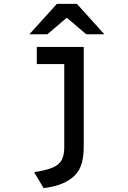

<svg xmlns="http://www.w3.org/2000/svg" viewBox="-20 -752 656 986"><path d="M410 2Q410 49 400 85.5Q390 122 365 148Q311 202 204 214L155 132Q216 123 249.5 109Q283 95 296.5 70.5Q310 46 310 4V-423H169V-511H410ZM323 -661 223 -576H131L272 -732H375L516 -576H423Z"/></svg>

Font: Overpass Mono Light
Style: Bold
Weight: 600
Monospace: yes
Designer: Delve Withrington, Dave Bailey
Foundry: Delve Fonts
Version: Version 1.000;DELV;Overpass